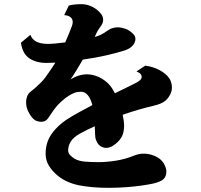

<svg xmlns="http://www.w3.org/2000/svg" viewBox="-20 -859 970 927"><path d="M681.2 -542Q719.2 -537.1 749.8 -520.8Q780.3 -504.4 795.9 -482.9Q802.7 -474.1 806.4 -461.2Q810.1 -448.2 810.1 -437Q810.1 -415.5 797.9 -396Q787.1 -377.4 770 -366.7Q752.9 -356 724.1 -349.1Q687 -340.3 649.4 -329.6Q611.8 -318.8 572.3 -304.7Q579.1 -274.9 579.1 -251Q579.1 -228 572.5 -209.5Q565.9 -190.9 548.8 -173.8Q536.6 -161.6 522 -153.3Q507.3 -145 492.2 -145Q481.4 -145 471.7 -149.7Q461.9 -154.3 456.1 -161.1Q449.2 -169.4 444.1 -181.9Q439 -194.3 439 -212.9Q439 -227.5 437.5 -249.5Q397.5 -231.4 366 -213.9Q334.5 -196.3 321.8 -175.8Q314.5 -163.6 311.8 -153.6Q309.1 -143.6 309.1 -132.8Q309.1 -119.6 318.4 -110.1Q327.6 -100.6 339.8 -92.8Q360.4 -81.1 390.6 -78.6Q420.9 -76.2 456.1 -76.2Q495.1 -76.2 539.8 -83.3Q584.5 -90.3 625 -106.9Q636.2 -111.3 648.2 -114.3Q660.2 -117.2 672.9 -117.2Q686.5 -117.2 700 -114.5Q713.4 -111.8 727.1 -106Q756.3 -93.3 769.8 -71.5Q783.2 -49.8 783.2 -30.8Q783.2 -6.8 768.8 6.3Q754.4 19.5 716.8 27.8Q699.2 31.7 665.8 36.6Q632.3 41.5 590.3 44.7Q548.3 47.9 503.9 47.9Q427.2 47.9 365.5 36.4Q303.7 24.9 261.2 -8.8Q232.9 -31.7 216.6 -58.1Q200.2 -84.5 200.2 -117.2Q200.2 -150.4 211.4 -179.4Q222.7 -208.5 249 -236.8Q272 -261.7 301 -281Q330.1 -300.3 362.3 -317.4Q394.5 -334.5 425.8 -351.6Q418.9 -380.4 405 -398.2Q391.1 -416 371.1 -416Q353 -416 339.1 -410.6Q325.2 -405.3 311 -396Q295.4 -386.2 276.1 -368.9Q256.8 -351.6 243.2 -333Q236.8 -324.7 229 -313Q221.2 -301.3 212.9 -289.1Q208 -281.2 199.5 -276.1Q190.9 -271 179.2 -271Q169.9 -271 159.2 -274.2Q148.4 -277.3 138.2 -288.1Q127 -299.3 116.5 -320.3Q106 -341.3 106 -366.2Q106 -380.4 111.1 -393.8Q116.2 -407.2 126 -415Q137.7 -423.8 151.4 -435.8Q165 -447.8 178 -460.9Q190.9 -474.1 199.2 -485.8Q211.9 -503.9 224.1 -521.2Q236.3 -538.6 247.1 -556.6Q221.7 -555.2 204.1 -555.2Q154.8 -555.2 121.6 -577.4Q88.4 -599.6 81.1 -652.8L127 -690.9Q132.8 -674.3 145.5 -664.6Q158.2 -654.8 175 -650.9Q191.9 -647 210 -647Q224.1 -647 246.3 -648.9Q268.6 -650.9 294.9 -654.3Q304.7 -676.8 313.2 -697.5Q321.8 -718.3 327.1 -732.9Q333.5 -751 329.6 -762.5Q325.7 -773.9 315.2 -779.5Q304.7 -785.2 290 -786.1L312 -832Q324.7 -835.9 341.6 -837.4Q358.4 -838.9 375 -838.9Q399.9 -838.9 425.5 -826.2Q451.2 -813.5 467.8 -792Q478 -779.3 478 -763.2Q478 -747.1 466.8 -732.9Q462.4 -727.1 455.6 -716.8Q448.7 -706.5 441.9 -690.9Q440.9 -688.5 439.7 -685.8Q438.5 -683.1 437.5 -680.7Q443.4 -682.1 448.2 -683.8Q453.1 -685.5 457 -687Q470.7 -692.4 481.4 -699.5Q492.2 -706.5 502 -712.9Q512.7 -720.7 525.4 -723.9Q538.1 -727.1 548.8 -727.1Q568.4 -727.1 596.2 -715.8Q611.3 -707 622.6 -695.8Q633.8 -684.6 633.8 -670.9Q633.8 -653.8 620.4 -638.7Q606.9 -623.5 581.1 -615.2Q542.5 -603 491 -591.3Q439.5 -579.6 379.9 -571.3Q365.7 -546.4 350.6 -522Q335.4 -497.6 320.8 -475.1Q339.8 -487.8 361.8 -494.4Q383.8 -501 404.8 -500Q427.7 -499 450.7 -489.7Q473.6 -480.5 493.7 -463.6Q513.7 -446.8 526.9 -422.9L530.8 -416Q532.7 -412.6 534.7 -408.7Q555.2 -418.5 575.7 -428.7Q596.2 -439 617.2 -449.2Q628.4 -454.6 639.2 -460.4Q649.9 -466.3 657 -472.9Q664.1 -479.5 664.1 -487.8Q664.1 -494.6 659.2 -501.2Q654.3 -507.8 639.2 -514.2Z"/></svg>

Font: BIZ UDPMincho
Style: Bold
Weight: 700
Designer: TypeBank Co., Ltd.
Foundry: Morisawa Inc.
Version: Version 1.06